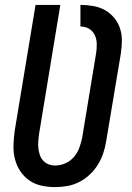

<svg xmlns="http://www.w3.org/2000/svg" viewBox="-20 -755 540 783"><path d="M205 8Q176 8 148.5 2Q121 -4 99 -19.5Q77 -35 62 -58Q47 -81 40.5 -108Q34 -135 35 -164Q36 -193 40 -222L125 -735H226L139 -207Q137 -193 136 -178.5Q135 -164 136.5 -150Q138 -136 142.5 -123Q147 -110 156 -100Q165 -90 178 -85Q191 -80 206 -80Q226 -80 246.5 -89Q267 -98 281.5 -115Q296 -132 303.5 -152.5Q311 -173 315 -193L372 -538Q375 -557 374.5 -576.5Q374 -596 366.5 -612Q359 -628 343.5 -637.5Q328 -647 308 -647V-735Q334 -735 360 -730.5Q386 -726 407.5 -714Q429 -702 445 -683Q461 -664 469 -640.5Q477 -617 477 -591Q477 -565 473 -538L413 -179Q409 -154 401 -130Q393 -106 379.5 -84Q366 -62 346.5 -43.5Q327 -25 303.5 -13Q280 -1 255 3.5Q230 8 205 8Z"/></svg>

Font: Iosevka Semibold
Style: Italic
Weight: 600
Italic angle: -9°
Monospace: yes
Designer: Belleve Invis
Foundry: Belleve Invis
Version: Version 32.5.0; ttfautohint (v1.8.4)